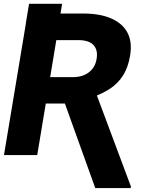

<svg xmlns="http://www.w3.org/2000/svg" viewBox="-20 -797 811 987"><path d="M112.8 -677.7 129.4 -777.3H299.3L282.7 -677.7ZM121.6 -727.5H407.7Q492.7 -727.5 550.8 -702.6Q608.9 -677.7 634.8 -629.9Q660.6 -582 648.9 -511.7Q638.7 -449.7 612.1 -408.4Q585.4 -367.2 545.9 -341.3Q506.3 -315.4 456.5 -297.9L394.5 -264.6H153.8L174.8 -400.4H353Q388.7 -400.4 414.3 -411.9Q439.9 -423.3 456.1 -444.3Q472.2 -465.3 476.6 -494.1Q484.4 -539.1 461.2 -564.7Q438 -590.3 384.8 -590.8H269.5L171.4 0H0.5ZM469.7 169.9 295.4 -315.4H474.6L653.3 162.6L651.4 169.9Z"/></svg>

Font: Inter 17pt ExtraBold
Style: Italic
Weight: 800
Italic angle: -9.3988°
Version: Version 4.001;git-66647c0bb